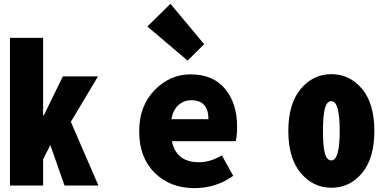

<svg xmlns="http://www.w3.org/2000/svg" viewBox="-20 -973 2008 1007"><path d="M32.2 0V-774.4H206.1V-368.2H210L309.6 -572.3H494.1L351.6 -334L496.1 0H318.4L244.1 -211.9L206.1 -137.7V0Z M999 13.7Q873 13.7 791.5 -66.4Q710 -146.5 710 -284.2Q710 -417 790.5 -500Q871.1 -583 979.5 -583Q1097.7 -583 1160.6 -506.8Q1223.6 -430.7 1223.6 -307.6Q1223.6 -257.8 1215.8 -232.4H881.8Q904.3 -122.1 1023.4 -122.1Q1083 -122.1 1143.6 -158.2L1203.1 -50.8Q1113.3 13.7 999 13.7ZM878.9 -347.7H1073.2Q1073.2 -447.3 983.4 -447.3Q944.3 -447.3 916 -421.9Q887.7 -396.5 878.9 -347.7ZM963.9 -655.3 752.9 -834 874 -953.1 1050.8 -741.2Z M1717.8 11.7Q1622.1 11.7 1557.1 -65.9Q1492.2 -143.6 1492.2 -286.1Q1492.2 -428.7 1557.1 -506.3Q1622.1 -584 1717.8 -584Q1814.5 -584 1878.9 -506.8Q1943.4 -429.7 1943.4 -286.1Q1943.4 -142.6 1878.9 -65.4Q1814.5 11.7 1717.8 11.7ZM1717.8 -131.8Q1761.7 -131.8 1761.7 -286.1Q1761.7 -442.4 1717.8 -442.4Q1694.3 -442.4 1684.1 -404.8Q1673.8 -367.2 1673.8 -286.1Q1673.8 -205.1 1684.1 -168.5Q1694.3 -131.8 1717.8 -131.8Z"/></svg>

Font: Gen Shin Gothic Monospace Heavy
Style: Bold
Weight: 800
Designer: [Source Han Sans]
Ryoko NISHIZUKA  (kana & ideographs); Paul D. Hunt (Latin, Greek & Cyrillic); Wenlong ZHANG  (bopomofo
Version: Version 1.002.20150607